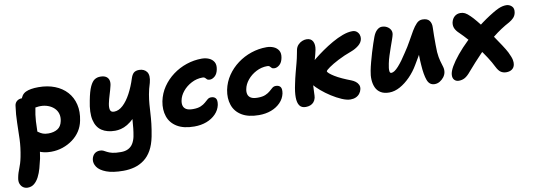

<svg xmlns="http://www.w3.org/2000/svg" viewBox="-79 -905 4292 1546"><g transform="rotate(-10 2067.0 -132.5)"><path d="M281 9Q222 9 180 -12Q138 -33 118 -67.5Q98 -102 106 -142Q109 -160 124.5 -174Q140 -188 157 -188Q173 -188 185 -180.5Q197 -173 210 -163.5Q223 -154 240.5 -147Q258 -140 286 -140Q330 -140 360.5 -158.5Q391 -177 400 -221Q407 -254 399 -281Q391 -308 370.5 -327.5Q350 -347 321.5 -357.5Q293 -368 260 -368Q244 -368 227.5 -365Q211 -362 186 -362Q165 -362 149 -372.5Q133 -383 124 -400.5Q115 -418 119 -439Q129 -486 166 -503.5Q203 -521 270 -521Q344 -521 403 -498Q462 -475 501 -432Q540 -389 554.5 -329Q569 -269 554 -197Q545 -151 521 -114Q497 -77 460 -49.5Q423 -22 377.5 -6.5Q332 9 281 9ZM46 261Q26 261 10 250.5Q-6 240 -14.5 219Q-23 198 -16 166Q-12 145 -6.5 128.5Q-1 112 5.5 95.5Q12 79 18.5 58.5Q25 38 31 8Q46 -67 48.5 -134.5Q51 -202 52 -268Q53 -334 63 -406Q66 -429 82.5 -442.5Q99 -456 123 -456Q151 -456 174.5 -443Q198 -430 210 -409.5Q222 -389 218 -363Q206 -306 203 -254Q200 -202 199.5 -153.5Q199 -105 196.5 -56Q194 -7 184 46Q175 86 164.5 124Q154 162 138 193Q122 224 99.5 242.5Q77 261 46 261Z M829 261Q742 261 689.5 241Q637 221 616 190Q595 159 601 126Q607 98 624.5 83Q642 68 669 68Q686 68 697.5 74Q709 80 725 88.5Q741 97 766 103Q791 109 835 109Q870 109 894.5 96.5Q919 84 933.5 60.5Q948 37 955 5Q962 -32 965 -61.5Q968 -91 970 -119.5Q972 -148 975.5 -180Q979 -212 987 -252L1038 -218Q1008 -172 978 -142.5Q948 -113 920 -96.5Q892 -80 866.5 -74Q841 -68 820 -68Q753 -68 710 -96.5Q667 -125 653 -186Q639 -247 659 -343Q673 -417 690.5 -454.5Q708 -492 728.5 -505Q749 -518 775 -518Q806 -518 823 -506.5Q840 -495 845 -475.5Q850 -456 844 -432Q836 -398 824.5 -361.5Q813 -325 806.5 -293Q800 -261 805.5 -241Q811 -221 837 -221Q875 -221 910 -253.5Q945 -286 974 -340.5Q1003 -395 1023 -458Q1033 -490 1048.5 -503.5Q1064 -517 1093 -517Q1113 -517 1129 -509.5Q1145 -502 1155 -488Q1165 -474 1166.5 -452Q1168 -430 1160 -400Q1144 -350 1137 -309Q1130 -268 1127 -231Q1124 -194 1122 -156Q1120 -118 1115 -73Q1110 -28 1099 29Q1086 94 1061 138.5Q1036 183 1000 210Q964 237 921 249Q878 261 829 261Z M1453 9Q1366 9 1312.5 -23.5Q1259 -56 1240 -112Q1221 -168 1234 -236Q1247 -299 1282 -350.5Q1317 -402 1368 -440Q1419 -478 1480 -498.5Q1541 -519 1605 -519Q1637 -519 1663.5 -507.5Q1690 -496 1703.5 -473Q1717 -450 1710 -414Q1703 -377 1682.5 -359Q1662 -341 1641 -341Q1625 -341 1618 -348Q1611 -355 1605 -361.5Q1599 -368 1585 -368Q1537 -368 1494 -345.5Q1451 -323 1422.5 -288Q1394 -253 1387 -215Q1382 -191 1387.5 -172Q1393 -153 1411.5 -142Q1430 -131 1466 -131Q1506 -131 1530 -141.5Q1554 -152 1568.5 -165Q1583 -178 1595.5 -188.5Q1608 -199 1625 -199Q1650 -199 1662.5 -183.5Q1675 -168 1668 -129Q1659 -88 1628.5 -56.5Q1598 -25 1553 -8Q1508 9 1453 9Z M1982 9Q1895 9 1841.5 -23.5Q1788 -56 1769 -112Q1750 -168 1763 -236Q1776 -299 1811 -350.5Q1846 -402 1897 -440Q1948 -478 2009 -498.5Q2070 -519 2134 -519Q2166 -519 2192.5 -507.5Q2219 -496 2232.5 -473Q2246 -450 2239 -414Q2232 -377 2211.5 -359Q2191 -341 2170 -341Q2154 -341 2147 -348Q2140 -355 2134 -361.5Q2128 -368 2114 -368Q2066 -368 2023 -345.5Q1980 -323 1951.5 -288Q1923 -253 1916 -215Q1911 -191 1916.5 -172Q1922 -153 1940.5 -142Q1959 -131 1995 -131Q2035 -131 2059 -141.5Q2083 -152 2097.5 -165Q2112 -178 2124.5 -188.5Q2137 -199 2154 -199Q2179 -199 2191.5 -183.5Q2204 -168 2197 -129Q2188 -88 2157.5 -56.5Q2127 -25 2082 -8Q2037 9 1982 9Z M2729 13Q2699 13 2658.5 -4.5Q2618 -22 2576.5 -48.5Q2535 -75 2500 -105Q2465 -135 2446 -159Q2431 -178 2423.5 -200Q2416 -222 2421 -245Q2425 -264 2436.5 -284.5Q2448 -305 2470 -325Q2484 -338 2514.5 -362.5Q2545 -387 2585 -415Q2625 -443 2669.5 -468.5Q2714 -494 2757.5 -510Q2801 -526 2837 -526Q2859 -526 2873 -514.5Q2887 -503 2892.5 -486.5Q2898 -470 2895 -453Q2890 -424 2863 -402Q2836 -380 2801 -367Q2740 -345 2690 -319Q2640 -293 2611 -272.5Q2582 -252 2580 -244Q2579 -238 2593 -225.5Q2607 -213 2632 -197.5Q2657 -182 2691 -166.5Q2725 -151 2762 -137Q2780 -130 2794.5 -119Q2809 -108 2817 -92Q2825 -76 2821 -56Q2817 -36 2804.5 -20Q2792 -4 2773 4.5Q2754 13 2729 13ZM2364 10Q2329 10 2313 -13Q2297 -36 2296.5 -80Q2296 -124 2310 -187Q2319 -232 2330 -273.5Q2341 -315 2351 -352.5Q2361 -390 2366 -419Q2368 -427 2369.5 -436.5Q2371 -446 2373 -455Q2378 -479 2393 -495Q2408 -511 2426.5 -518.5Q2445 -526 2462 -526Q2499 -526 2513.5 -499Q2528 -472 2520 -430Q2513 -396 2502 -359Q2491 -322 2480.5 -287.5Q2470 -253 2464 -225Q2454 -176 2451.5 -143.5Q2449 -111 2449 -89Q2449 -67 2446 -50Q2441 -30 2429.5 -16.5Q2418 -3 2401 3.5Q2384 10 2364 10Z M3046 12Q3004 12 2977 -4.5Q2950 -21 2937 -49.5Q2924 -78 2922 -113.5Q2920 -149 2928 -187Q2934 -218 2944 -255.5Q2954 -293 2965 -330Q2976 -367 2987 -399Q2998 -431 3005 -450Q3018 -485 3037.5 -502.5Q3057 -520 3077 -520Q3101 -520 3119.5 -509.5Q3138 -499 3147.5 -482Q3157 -465 3153 -444Q3150 -429 3140.5 -402.5Q3131 -376 3120 -344.5Q3109 -313 3098.5 -280.5Q3088 -248 3082 -218Q3078 -200 3076 -182.5Q3074 -165 3076.5 -153Q3079 -141 3090 -141Q3114 -141 3149 -180Q3184 -219 3222 -279Q3253 -324 3276.5 -367Q3300 -410 3320.5 -444.5Q3341 -479 3361.5 -500Q3382 -521 3409 -521Q3450 -521 3466.5 -498.5Q3483 -476 3481 -442Q3480 -415 3479.5 -376.5Q3479 -338 3479.5 -300.5Q3480 -263 3481 -242Q3485 -196 3493.5 -167Q3502 -138 3508.5 -116Q3515 -94 3511 -71Q3507 -50 3493 -32Q3479 -14 3459.5 -2.5Q3440 9 3418 9Q3375 9 3358.5 -36Q3342 -81 3337 -160Q3334 -197 3333.5 -235Q3333 -273 3334 -310Q3335 -347 3337 -379L3391 -352Q3379 -328 3356 -285.5Q3333 -243 3289 -170Q3260 -120 3219.5 -78.5Q3179 -37 3134.5 -12.5Q3090 12 3046 12Z M3614 16Q3592 16 3578 1.5Q3564 -13 3565.5 -40Q3567 -67 3589 -106Q3612 -146 3651 -193.5Q3690 -241 3742 -291Q3794 -341 3855.5 -389.5Q3917 -438 3984 -478Q4009 -493 4028 -501.5Q4047 -510 4063 -513.5Q4079 -517 4094 -517Q4119 -517 4138.5 -499Q4158 -481 4151 -445Q4146 -421 4130.5 -405Q4115 -389 4094 -377Q4022 -339 3955.5 -285.5Q3889 -232 3829 -169.5Q3769 -107 3713 -42Q3687 -10 3664.5 3Q3642 16 3614 16ZM4003 15Q3978 15 3959 3Q3940 -9 3923 -43Q3904 -82 3875.5 -126Q3847 -170 3814 -213.5Q3781 -257 3747 -295.5Q3713 -334 3683 -363Q3661 -383 3650.5 -405Q3640 -427 3645 -455Q3652 -485 3671.5 -502Q3691 -519 3720 -519Q3740 -519 3757 -510.5Q3774 -502 3798 -478Q3815 -462 3841 -430.5Q3867 -399 3897 -360.5Q3927 -322 3955.5 -280.5Q3984 -239 4008 -202.5Q4032 -166 4046 -139Q4067 -96 4071 -73.5Q4075 -51 4072 -37Q4068 -12 4049.5 1.5Q4031 15 4003 15Z"/></g></svg>

Font: Shantell Sans Light
Style: Bold Italic
Weight: 700
Italic angle: -11°
Version: Version 1.011;[c5ecc13dd]